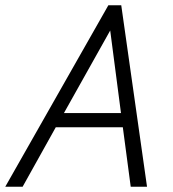

<svg xmlns="http://www.w3.org/2000/svg" viewBox="-62 -710 657 730"><path d="M-42 0 350 -690H399L497 0H435L405 -226H150L24 0ZM181 -280H398L357 -594Z"/></svg>

Font: Radio Canada Light
Style: Italic
Weight: 300
Italic angle: -12°
Designer: Charles Daoud, Etienne Aubert Bonn, Alexandre Saumier Demers, Jacques Le Bailly
Foundry: Radio-Canada
Version: Version 2.104; ttfautohint (v1.8.4.7-5d5b);gftools[0.9.28.de